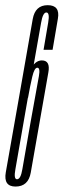

<svg xmlns="http://www.w3.org/2000/svg" viewBox="-50 -698 239 723"><path d="M8.5 4.5Q56.5 4.5 65.8 -47.8Q75 -100 99 -237Q123.5 -379 132 -424.8Q140.5 -470.5 107.5 -470.5Q81 -470.5 63.5 -433.2Q46 -396 35.5 -339.5L55.5 -329.5Q63.5 -375 71.5 -409Q79.5 -443 90.5 -443Q102 -443 96.5 -411.5Q91 -380 64.5 -234.5Q40.5 -98.5 34.2 -60.8Q28 -23 14 -23Q1 -23 8 -60.8Q15 -98.5 50 -301.5Q98 -574 104.8 -612.5Q111.5 -651 124.5 -651Q138 -651 131.5 -613.2Q125 -575.5 114 -510.5H148Q159 -577 168 -627.8Q177 -678.5 129.5 -678.5Q82.5 -678.5 73.2 -626Q64 -573.5 17.5 -308Q-19 -102.5 -28.2 -49Q-37.5 4.5 8.5 4.5Z"/></svg>

Font: Anybody UltraCondensed ExtraLight
Style: Italic
Weight: 250
Width: 1
Italic angle: -10°
Version: Version 1.113;gftools[0.9.25]